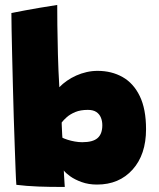

<svg xmlns="http://www.w3.org/2000/svg" viewBox="-20 -745 640 775"><path d="M46 1Q44.5 -16.5 43 -57.2Q41.5 -98 39.5 -153.5Q37.5 -209 35.5 -272.8Q33.5 -336.5 32 -401Q30.5 -465.5 29 -523.2Q27.5 -581 26.8 -625.5Q26 -670 26 -692.5Q33 -694 83.5 -703.5Q134 -713 211 -725Q211 -696.5 211.5 -643.5Q212 -590.5 213.8 -525Q215.5 -459.5 219.5 -393Q233 -407 250.2 -419Q267.5 -431 287.5 -440Q307.5 -449 329.5 -454Q351.5 -459 374 -459Q430.5 -459 474.8 -434Q519 -409 544.2 -357Q569.5 -305 569.5 -223.5Q569.5 -121 515.2 -60.5Q461 0 371.5 0Q337.5 0 309.8 -10Q282 -20 263.2 -33.5Q244.5 -47 237.5 -57Q238 -47.5 238.8 -32.5Q239.5 -17.5 240.5 -5.2Q241.5 7 241.5 9.5Q186 10 135.5 8Q85 6 46 1ZM232 -189Q240 -185 253.2 -180.8Q266.5 -176.5 282 -173.8Q297.5 -171 312 -171Q355 -171 374 -187.8Q393 -204.5 393 -239.5Q393 -256.5 387.2 -270.5Q381.5 -284.5 368.8 -293Q356 -301.5 334.5 -301.5Q305 -301.5 284 -292.8Q263 -284 249.5 -272Q236 -260 229 -250.5Q229 -247 229.2 -241Q229.5 -235 229.8 -227.5Q230 -220 230.5 -212.2Q231 -204.5 231.2 -198.5Q231.5 -192.5 232 -189Z"/></svg>

Font: Grandstander Thin Black
Style: Regular
Weight: 900
Version: Version 1.200